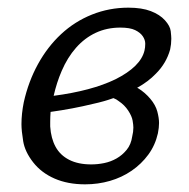

<svg xmlns="http://www.w3.org/2000/svg" viewBox="-20 -471 494 501"><path d="M202 10Q157 10 122.5 -5Q88 -20 66.5 -47.5Q45 -75 40.5 -102.5Q36 -130 36 -147Q36 -174 42 -204Q54 -258 79 -303.5Q104 -349 139.5 -382Q175 -415 220 -433Q265 -451 315 -451Q350 -451 373.5 -442Q397 -433 410.5 -418Q424 -403 425.5 -389.5Q427 -376 427 -370Q427 -356 424 -342Q414 -306 387 -279Q367 -258 338 -242Q339 -241 340 -241Q358 -230 372 -213.5Q386 -197 390.5 -180Q395 -163 395 -150Q395 -138 392 -123Q385 -92 367 -67.5Q349 -43 323.5 -25.5Q298 -8 267 1Q236 10 202 10ZM290 -207Q284 -212 276 -215Q251 -206 223 -200Q170 -187 112 -179Q111 -166 111 -153Q111 -147 111 -141Q113 -110 125 -88Q137 -66 160.5 -54Q184 -42 218 -42Q235 -42 252 -45.5Q269 -49 284 -57.5Q299 -66 310.5 -80Q322 -94 325 -115Q328 -127 328 -138Q328 -145 326 -156.5Q324 -168 314.5 -182.5Q305 -197 290 -207ZM141 -286Q128 -256 120 -221Q219 -234 281 -264Q347 -297 357 -339Q359 -347 359 -357Q359 -367 352.5 -376.5Q346 -386 332.5 -392.5Q319 -399 294 -399Q259 -399 230 -385.5Q201 -372 178.5 -346.5Q156 -321 141 -286Z"/></svg>

Font: Isabella Sans
Style: Italic
Weight: 400
Italic angle: -12°
Designer: Christian Thalmann (Catharsis Fonts), Cristiano Sobral
Foundry: The Isabella Sans Project Authors
Version: Version 2.026; ttfautohint (v1.8.4.7-5d5b-dirty)